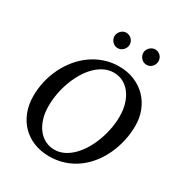

<svg xmlns="http://www.w3.org/2000/svg" viewBox="-207 -1035 1123 1195"><g transform="rotate(30 355.0 -437.5)"><path d="M577.1 -417Q577.1 -466.8 564.7 -507.3Q552.2 -547.9 530 -576.9Q507.8 -606 477.3 -621.6Q446.8 -637.2 411.1 -637.2Q374.5 -637.2 341.8 -621.1Q309.1 -605 281.2 -577.1Q253.4 -549.3 231.2 -512Q209 -474.6 193.4 -432.1Q177.7 -389.6 169.4 -344Q161.1 -298.3 161.1 -253.9Q161.1 -203.1 174.1 -162.8Q187 -122.6 209.2 -94.5Q231.4 -66.4 261.7 -51.3Q292 -36.1 327.1 -36.1Q363.8 -36.1 396.5 -52.5Q429.2 -68.8 457 -97.2Q484.9 -125.5 507.1 -162.8Q529.3 -200.2 544.9 -242.7Q560.5 -285.2 568.8 -329.8Q577.1 -374.5 577.1 -417ZM690.9 -417Q690.9 -364.3 679.7 -311.8Q668.5 -259.3 647 -210.9Q625.5 -162.6 593.8 -121.3Q562 -80.1 520.8 -49.3Q479.5 -18.6 429 -1.2Q378.4 16.1 319.8 16.1Q259.8 16.1 210 -3.7Q160.2 -23.4 124 -60.1Q87.9 -96.7 67.9 -147.9Q47.9 -199.2 47.9 -262.2Q47.9 -315.9 60.1 -368.2Q72.3 -420.4 95.5 -467.8Q118.7 -515.1 151.6 -555.2Q184.6 -595.2 225.8 -624.5Q267.1 -653.8 316.2 -670.4Q365.2 -687 419.9 -687Q481.9 -687 532.2 -665.8Q582.5 -644.5 617.7 -607.9Q652.8 -571.3 671.9 -522Q690.9 -472.7 690.9 -417ZM407.7 -836.4Q407.7 -825.2 403.3 -814.9Q398.9 -804.7 391.4 -796.9Q383.8 -789.1 373.8 -784.7Q363.8 -780.3 352.5 -780.3Q341.8 -780.3 332 -784.7Q322.3 -789.1 314.9 -796.9Q307.6 -804.7 303.2 -814.5Q298.8 -824.2 298.8 -835.4Q298.8 -846.2 303.2 -856.2Q307.6 -866.2 314.9 -874Q322.3 -881.8 332 -886.5Q341.8 -891.1 352.5 -891.1Q363.8 -891.1 373.8 -886.7Q383.8 -882.3 391.4 -875Q398.9 -867.7 403.3 -857.7Q407.7 -847.7 407.7 -836.4ZM614.7 -836.4Q614.7 -825.2 610.6 -814.9Q606.4 -804.7 599.1 -796.9Q591.8 -789.1 581.8 -784.7Q571.8 -780.3 560.5 -780.3Q549.3 -780.3 539.3 -784.7Q529.3 -789.1 522 -796.9Q514.6 -804.7 510.3 -814.9Q505.9 -825.2 505.9 -836.4Q505.9 -846.7 510.5 -856.7Q515.1 -866.7 522.7 -874.3Q530.3 -881.8 540.3 -886.5Q550.3 -891.1 560.5 -891.1Q571.8 -891.1 581.8 -886.7Q591.8 -882.3 599.1 -875Q606.4 -867.7 610.6 -857.7Q614.7 -847.7 614.7 -836.4Z"/></g></svg>

Font: Charis SIL APac
Style: Italic
Weight: 400
Italic angle: -11°
Foundry: SIL International
Version: Version 5.000